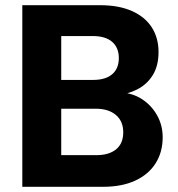

<svg xmlns="http://www.w3.org/2000/svg" viewBox="-20 -720 687 740"><path d="M66 0V-700H365Q438 -700 488.5 -677.5Q539 -655 565 -614.5Q591 -574 591 -519Q591 -466 568.5 -430Q546 -394 508 -375Q470 -356 425 -352L441 -364Q490 -362 527 -338Q564 -314 585.5 -275.5Q607 -237 607 -191Q607 -134 580 -91Q553 -48 501.5 -24Q450 0 376 0ZM216 -122H351Q400 -122 427.5 -144.5Q455 -167 455 -210Q455 -253 426.5 -277Q398 -301 349 -301H216ZM216 -412H339Q387 -412 412.5 -434Q438 -456 438 -496Q438 -536 412.5 -558.5Q387 -581 338 -581H216Z"/></svg>

Font: DM Sans 18pt Black
Style: Regular
Weight: 900
Designer: Colophon Foundry, Jonny Pinhorn
Foundry: Colophon Foundry
Version: Version 4.004;gftools[0.9.30]